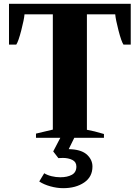

<svg xmlns="http://www.w3.org/2000/svg" viewBox="-20 -720 731 1003"><path d="M663 -700V-487H625Q614 -503 599 -561Q584 -619 582 -645H434V-42Q470 -36 523 -20V0H368L339 59L356 60Q410 64 436.5 90Q463 116 463 150Q463 204 419.5 233.5Q376 263 310 263Q278 263 243.5 253.5Q209 244 185 228L211 185Q227 195 249.5 200.5Q272 206 295 206Q332 206 355.5 193Q379 180 379 150Q379 126 358 115.5Q337 105 308 105Q292 105 285 106L258 71L295 0H168V-22Q194 -29 256 -43V-645H108Q106 -619 91 -561Q76 -503 65 -487H27V-700Z"/></svg>

Font: Trirong ExtraBold
Style: Regular
Weight: 800
Designer: Katatrad Team
Foundry: CadsonDemak
Version: Version 1.001